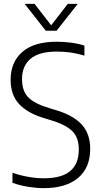

<svg xmlns="http://www.w3.org/2000/svg" viewBox="-20 -965 522 994"><path d="M206.5 9Q169 9 126.5 2.2Q84 -4.5 44.5 -18.5V-70.5Q87.5 -56 128.8 -49Q170 -42 208 -42Q388 -42 388 -190.5Q388 -253 354 -286.5Q320 -320 241 -343.5L208 -353.5Q123 -379 79 -426.2Q35 -473.5 35 -552Q35 -643.5 95.5 -696.2Q156 -749 274 -749Q310.5 -749 348.5 -744Q386.5 -739 417 -729V-677Q381.5 -688 346.2 -693Q311 -698 275 -698Q182.5 -698 138.2 -660.8Q94 -623.5 94 -555.5Q94 -495 125.5 -462Q157 -429 233 -406L266 -396Q357 -369.5 402 -321.5Q447 -273.5 447 -194.5Q447 -96.5 384.2 -43.8Q321.5 9 206.5 9ZM217 -806 107.5 -945H159L245 -834L331 -945H382.5L273 -806Z"/></svg>

Font: Encode Sans Semi Condensed Light
Style: Regular
Weight: 300
Width: 4
Designer: Multiple Designers
Foundry: Impallari Type
Version: Version 3.000; ttfautohint (v1.8.3) -l 8 -r 50 -G 200 -x 14 